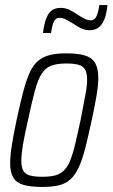

<svg xmlns="http://www.w3.org/2000/svg" viewBox="-20 -728 443 756"><path d="M147 8Q100 8 72.5 0Q45 -8 32.5 -28.5Q20 -49 20 -85Q20 -114 26.5 -155.5Q33 -197 45 -254Q59 -319 71 -365Q83 -411 96.5 -441Q110 -471 129 -487.5Q148 -504 175 -511Q202 -518 240 -518Q287 -518 314.5 -509.5Q342 -501 354.5 -480Q367 -459 367 -421Q367 -392 360 -351Q353 -310 341 -254Q327 -189 315.5 -144Q304 -99 290 -69Q276 -39 257.5 -22Q239 -5 212 1.5Q185 8 147 8ZM146 -32Q176 -32 196 -37Q216 -42 230.5 -55.5Q245 -69 255.5 -94Q266 -119 275.5 -158.5Q285 -198 297 -254Q308 -312 315.5 -350.5Q323 -389 323 -414Q323 -440 315 -454Q307 -468 289 -473Q271 -478 241 -478Q205 -478 182 -469.5Q159 -461 144 -437.5Q129 -414 117 -369.5Q105 -325 90 -254Q77 -198 70.5 -159Q64 -120 64 -95Q64 -69 72 -55.5Q80 -42 98 -37Q116 -32 146 -32ZM149 -598Q154 -635 162.5 -656.5Q171 -678 184.5 -687.5Q198 -697 219 -697Q238 -697 254 -689Q270 -681 286 -670Q300 -661 312.5 -654.5Q325 -648 338 -648Q352 -648 359.5 -663Q367 -678 371 -708H403Q400 -674 391 -652Q382 -630 368 -619.5Q354 -609 332 -609Q315 -609 299.5 -616.5Q284 -624 268 -635Q255 -643 241.5 -650.5Q228 -658 213 -658Q200 -658 192.5 -643.5Q185 -629 181 -598Z"/></svg>

Font: Saira Condensed ExtraLight
Style: Italic
Weight: 250
Width: 3
Italic angle: -12°
Designer: Hector Gatti with collaboration of the Omnibus-Type team
Foundry: Omnibus-Type
Version: Version 1.101